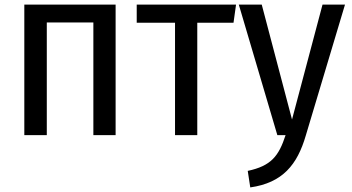

<svg xmlns="http://www.w3.org/2000/svg" viewBox="-20 -589 1534 837"><path d="M387 0H484V-569H86V0H184V-491H387Z M1009 -569H576V-490H743V0H840V-490H998Z M1484 -569H1386L1253 -68L1121 -569H1021L1189 0H1225C1195 92 1162 134 1060 156L1071 228C1212 208 1276 129 1313 2Z"/></svg>

Font: Glow Sans SC Condensed Medium
Style: Regular
Weight: 600
Width: 3
Designer: Ryoko NISHIZUKA (kana, bopomofo & ideographs); Paul D. Hunt (Latin, Greek & Cyrillic); Sandoll Communications, Soo-young
Version: Version 0.93